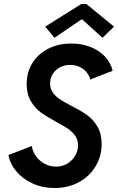

<svg xmlns="http://www.w3.org/2000/svg" viewBox="-20 -949 600 977"><path d="M22.9 -160.2 142.1 -206.1Q145.5 -178.2 163.1 -154.1Q180.7 -129.9 207.5 -115.5Q234.4 -101.1 265.1 -101.1Q295.9 -101.1 321.5 -116Q347.2 -130.9 362.1 -156Q377 -181.2 377 -210Q377 -237.8 362.5 -258.3Q348.1 -278.8 326.4 -293.5Q304.7 -308.1 266.6 -328.6Q218.3 -355 188.2 -376.7Q158.2 -398.4 137 -434.1Q115.7 -469.7 115.7 -521.5Q115.7 -582 145.3 -628.9Q174.8 -675.8 226.6 -701.7Q278.3 -727.5 342.8 -727.5Q397.5 -727.5 442.4 -709.2Q487.3 -690.9 515.9 -659.2Q544.4 -627.4 553.2 -588.9L439.5 -544.4Q435.1 -563 421.6 -580.1Q408.2 -597.2 386.5 -607.9Q364.7 -618.7 337.4 -618.7Q308.1 -618.7 284.7 -606.2Q261.2 -593.8 248 -572.3Q234.9 -550.8 234.9 -524.4Q234.9 -497.1 249.3 -477.3Q263.7 -457.5 284.7 -443.8Q305.7 -430.2 343.8 -410.2Q392.6 -385.3 423.1 -363.5Q453.6 -341.8 475.3 -305.7Q497.1 -269.5 497.1 -216.3Q497.1 -152.8 465.8 -101.6Q434.6 -50.3 379.9 -21.2Q325.2 7.8 257.8 7.8Q196.8 7.8 146 -15.4Q95.2 -38.6 63 -77.1Q30.8 -115.7 22.9 -160.2ZM210 -813.5 393.6 -928.7H419.4L560.1 -813.5L501.5 -756.8L398.9 -849.6H393.6L257.3 -756.8Z"/></svg>

Font: Reddit Sans Chocolate SemiBold
Style: Italic
Weight: 600
Italic angle: -11.25°
Designer: Stephen Hutchings
Version: Version 1.013